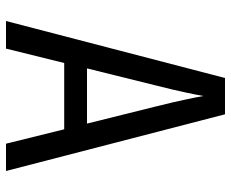

<svg xmlns="http://www.w3.org/2000/svg" viewBox="-85 -685 770 640"><g transform="rotate(90 300.0 -365.0)"><path d="M50 0 240 -730H361L550 0H459L411 -194H190L142 0ZM208 -270H392L336 -495Q320 -559 311 -602Q302 -645 300 -658Q298 -645 289 -602Q280 -559 264 -496Z"/></g></svg>

Font: NKDuy Mono
Style: Regular
Weight: 400
Monospace: yes
Designer: NKDuy
Foundry: NKDuy
Version: Version 2.251; ttfautohint (v1.8.4.7-5d5b)